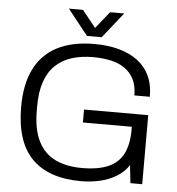

<svg xmlns="http://www.w3.org/2000/svg" viewBox="-58 -923 914 989"><g transform="rotate(5 398.5 -428.0)"><path d="M398 12Q229 12 143 -75.5Q57 -163 57 -343Q57 -460 96.5 -539Q136 -618 213.5 -658Q291 -698 405 -698Q476 -698 532.5 -682.5Q589 -667 629.5 -636.5Q670 -606 691.5 -560Q713 -514 713 -452H633Q633 -501 616 -535Q599 -569 568 -590.5Q537 -612 495 -621Q453 -630 405 -630Q343 -630 294 -614.5Q245 -599 210 -565.5Q175 -532 157 -479.5Q139 -427 139 -353V-332Q139 -233 170 -172Q201 -111 258.5 -83.5Q316 -56 396 -56Q481 -56 533.5 -79.5Q586 -103 610 -151.5Q634 -200 634 -275V-290H381V-357H713V0H652L642 -92Q617 -55 578.5 -32Q540 -9 493.5 1.5Q447 12 398 12ZM258 -868H331L420 -757H382L471 -868H544L439 -736H363Z"/></g></svg>

Font: Archivo SemiBold Light
Style: Regular
Weight: 300
Version: Version 2.001